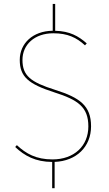

<svg xmlns="http://www.w3.org/2000/svg" viewBox="-20 -829 565 994"><path d="M451.4 -175.1C451.4 -282 393.3 -323.3 265.7 -363.7C138.6 -403.7 96.3 -436.8 96.3 -518.8C96.3 -597.8 158.7 -656.7 256 -656.7C329.8 -656.7 376 -634.7 420 -594.3L429.1 -604.4C386.5 -641.9 341.6 -667.7 265.7 -669.7V-808.8H253V-669.8C149.1 -668.6 82.3 -603.8 82.3 -518.9C82.3 -431.9 127 -394 260.8 -351C384 -311.9 437.4 -274.6 437.4 -174.7C437.4 -72.6 363 -3.7 251.8 -3.7C166.3 -3.7 114.4 -33.7 67.3 -77.6L58.6 -67.9C107.9 -21.8 163.6 8.9 250.1 9.4V145.3H262.8V9.2C375.7 4.9 451.4 -69.3 451.4 -175.1Z"/></svg>

Font: Fira Sans Hair
Style: Regular
Weight: 100
Designer: bBox Type GmbH & Carrois Corporate GbR & Edenspiekermann AG
Foundry: bBox Type GmbH & Carrois Corporate GbR & Edenspiekermann AG
Version: Version 4.300;PS 004.300;hotconv 1.0.88;makeotf.lib2.5.64775